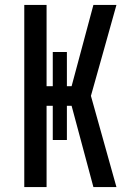

<svg xmlns="http://www.w3.org/2000/svg" viewBox="-20 -755 540 775"><path d="M78 0V-735H168V-407H193V-545H250V-407H269L357 -735H450L401 -560L347 -368L450 0H357L269 -328H250V-190H193V-328H168V0Z"/></svg>

Font: Iosevka SS04 Medium
Style: Regular
Weight: 500
Monospace: yes
Designer: Belleve Invis
Foundry: Belleve Invis
Version: Version 19.0.0; ttfautohint (v1.8.4)